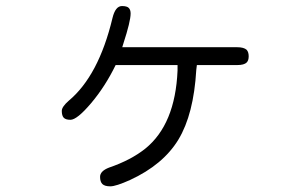

<svg xmlns="http://www.w3.org/2000/svg" viewBox="-20 -581 1040 651"><path d="M816.4 -369.1Q823.2 -376 823.2 -390.1Q823.2 -404.3 816.4 -412.1Q806.6 -420.9 784.2 -420.9H394.5L398.4 -433.6Q422.9 -508.8 422.9 -535.2Q422.9 -547.9 416.5 -554.2Q410.2 -560.5 393.6 -560.5Q371.1 -560.5 361.3 -519.5Q314.5 -324.2 212.9 -239.3Q189.5 -218.8 189.5 -205.1Q189.5 -188.5 196.3 -181.6Q203.1 -174.8 218.8 -174.8Q241.2 -174.8 289.1 -231.4Q336.9 -288.1 372.1 -360.4H582V-341.8Q574.2 -159.2 472.7 -77.1Q423.8 -38.1 349.6 -12.7Q319.3 -1 319.3 18.6Q319.3 35.2 327.1 43Q335 50.8 354 50.8Q373 50.8 420.9 29.3Q533.2 -22.5 585 -107.9Q636.7 -193.4 645.5 -343.8Q645.5 -343.8 647.5 -360.4H784.2Q807.6 -360.4 816.4 -369.1Z"/></svg>

Font: FakePearl
Style: ExtraLight
Weight: 300
Version: Version 1.2